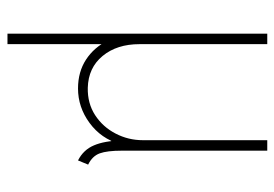

<svg xmlns="http://www.w3.org/2000/svg" viewBox="-135 -426 767 537"><g transform="rotate(90 248.5 -157.5)"><path d="M74.2 205.1V-521.5H103.5V205.1ZM227.5 7.8Q181.2 7.8 146.7 -14.6Q112.3 -37.1 93.3 -75.9Q74.2 -114.7 74.2 -164.1V-521.5H103.5V-164.1Q103.5 -101.1 136.5 -61Q169.4 -21 225.6 -19.5Q269 -18.6 302 -40Q335 -61.5 353.5 -97.2Q372.1 -132.8 372.1 -173.8V-521.5H401.4V-115.2Q401.4 -73.7 408.9 -53Q416.5 -32.2 440.4 -20.5L428.7 7.8Q398.9 -7.3 386.5 -36.9Q374 -66.4 373 -112.3L386.7 -85H362.3L382.8 -109.4Q367.7 -56.6 323.7 -24.4Q279.8 7.8 227.5 7.8Z"/></g></svg>

Font: Reddit Sans Condensed ExtraLight
Style: Regular
Weight: 250
Version: Version 1.014